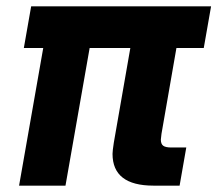

<svg xmlns="http://www.w3.org/2000/svg" viewBox="-20 -584 684 604"><path d="M40 0 116 -433H55L78 -564H644L621 -433H535L488 -163Q486 -149 486 -145Q486 -131 493.5 -125.5Q501 -120 519 -120H566L545 0H463Q334 0 334 -100Q334 -109 338 -135L390 -433H262L186 0Z"/></svg>

Font: Open Sauce One ExtraBold Italic
Style: Regular
Weight: 800
Italic angle: -10°
Designer: Alfredo Marco Pradil
Foundry: Creative Sauce Fz LLC
Version: Version 1.477